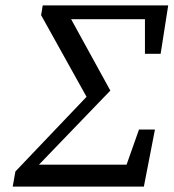

<svg xmlns="http://www.w3.org/2000/svg" viewBox="-20 -690 642 710"><path d="M512 0H27L37 -56L300 -332L132 -634L138 -670H602L574 -491H516V-619H243L388 -355L124 -81H448L494 -211H553Z"/></svg>

Font: Source Serif Pro
Style: Italic
Weight: 400
Italic angle: -12°
Designer: Frank Grießhammer
Foundry: Adobe Systems Incorporated
Version: Version 3.001;hotconv 1.0.111;makeotfexe 2.5.65597